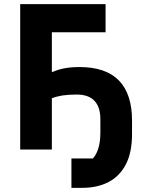

<svg xmlns="http://www.w3.org/2000/svg" viewBox="-20 -718 708 922"><path d="M323 184V43H426Q443 25 452.5 -6.5Q462 -38 462 -81V-145Q462 -204 433.5 -234Q405 -264 348 -264Q308 -264 279.5 -259.5Q251 -255 229 -246V0H77V-698H487V-563H229V-373H234Q258 -384 289.5 -390Q321 -396 362 -396Q488 -396 551 -331.5Q614 -267 614 -139V-74Q614 14 584.5 71Q555 128 501.5 156Q448 184 375 184Z"/></svg>

Font: IBM Plex Sans
Style: Regular
Weight: 400
Designer: Mike Abbink, Paul van der Laan, Pieter van Rosmalen
Foundry: Bold Monday
Version: Version 3.201